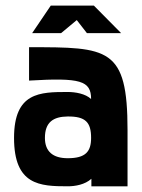

<svg xmlns="http://www.w3.org/2000/svg" viewBox="-20 -654 497 674"><path d="M285.2 -537.6H405.3L309.6 -634.3H158.2L92.8 -537.6H194.3L249.5 -583.5ZM82 -371.1C261.7 -381.8 299.8 -371.1 299.8 -306.2C280.3 -325.2 244.1 -331.1 217.8 -331.1C120.1 -331.1 29.3 -330.1 29.3 -169.9C29.3 -3.9 120.1 0 217.8 0C244.1 0 278.3 -5.9 300.8 -26.4V0H427.7V-197.3C427.7 -487.8 360.4 -488.3 82 -488.3ZM217.8 -98.6C166.5 -98.6 137.7 -121.6 137.7 -169.9C137.7 -224.6 166.5 -244.6 217.8 -245.1C280.3 -245.6 299.8 -224.6 299.8 -169.9C299.8 -121.6 280.3 -98.6 217.8 -98.6Z"/></svg>

Font: Saman Dere
Style: Regular
Weight: 400
Designer: Tuna Ça_lar Gümü_
Foundry: Tuna Ça_lar Gümü_
Version: Version 1.001;hotconv 1.0.109;makeotfexe 2.5.65596